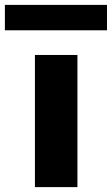

<svg xmlns="http://www.w3.org/2000/svg" viewBox="-57 -766 458 786"><path d="M86 0V-541H260V0ZM-37 -642V-746H381V-642Z"/></svg>

Font: Georama ExtraExtended SemiBold
Style: Regular
Weight: 600
Width: 8
Designer: Jean-Baptiste Levee
Foundry: Production Type
Version: Version 1.000